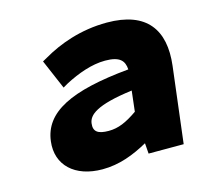

<svg xmlns="http://www.w3.org/2000/svg" viewBox="-81 -597 765 703"><g transform="rotate(-15 301.5 -245.5)"><path d="M226 12C290 12 346 -10 400 -40L403 0H536L571 -288C587 -421 530 -503 379 -503C279 -503 195 -471 135 -436L117 -426L165 -314L184 -325C232 -350 286 -370 337 -370C393 -370 409 -350 411 -317C188 -296 82 -243 69 -136C58 -48 121 12 226 12ZM403 -239 394 -161C352 -132 321 -118 284 -118C243 -118 226 -130 230 -161C234 -191 264 -221 403 -239Z"/></g></svg>

Font: Falling Sky
Style: ExBdObl
Weight: 400
Designer: Paul D. Hunt
Foundry: Adobe Systems Incorporated
Version: Version 1.02